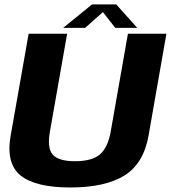

<svg xmlns="http://www.w3.org/2000/svg" viewBox="-20 -824 755 848"><path d="M290.5 4Q444 4 529 -48.5Q614 -101 636 -224.5L715 -675H545L469 -243Q456 -171 420.8 -141.5Q385.5 -112 311.5 -112Q237.5 -112 212.5 -141.5Q187.5 -171 200.5 -243L276.5 -675H106.5L27 -224.5Q5.5 -101 71.5 -48.5Q137.5 4 290.5 4ZM259 -701H356L434.5 -770.5L489 -701H586L493.5 -804.5H386.5Z"/></svg>

Font: Anybody
Style: Bold Italic
Weight: 700
Italic angle: -10°
Designer: Tyler Finck
Foundry: Etcetera Type Company
Version: Version 1.113;gftools[0.9.25]